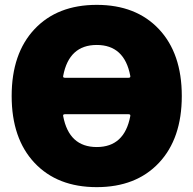

<svg xmlns="http://www.w3.org/2000/svg" viewBox="-20 -760 796 790"><path d="M509 -440Q518 -440 516 -448Q492 -575 378 -575Q264 -575 240 -448Q238 -440 247 -440ZM516 -282Q518 -290 509 -290H247Q238 -290 240 -282Q264 -155 378 -155Q492 -155 516 -282ZM122 -640Q216 -740 378 -740Q540 -740 634 -640Q728 -540 728 -365Q728 -190 634 -90Q540 10 378 10Q216 10 122 -90Q28 -190 28 -365Q28 -540 122 -640Z"/></svg>

Font: Rounded Mplus 1c Black
Style: Regular
Weight: 900
Version: Version 1.059.20150529